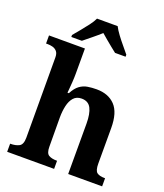

<svg xmlns="http://www.w3.org/2000/svg" viewBox="-169 -1069 1006 1180"><g transform="rotate(20 333.5 -479.0)"><path d="M20 0V-53H22Q56 -53 78.5 -65Q101 -77 101 -122L100 -646Q100 -673 88 -686Q76 -699 59.5 -703Q43 -707 29 -707H17V-760H252V-595Q252 -569 250 -539.5Q248 -510 246 -489Q244 -468 244 -468H253Q273 -506 296.5 -523Q320 -540 347.5 -544.5Q375 -549 406 -549Q483 -549 527 -503Q571 -457 571 -356V-124Q571 -78 587.5 -65.5Q604 -53 638 -53H641V0H419V-329Q419 -394 401 -429Q383 -464 339 -464Q306 -464 287 -442.5Q268 -421 260 -385.5Q252 -350 252 -309L253 -118Q253 -76 272 -64.5Q291 -53 324 -53H327V0ZM149 -811Q165 -830 186.5 -856Q208 -882 228.5 -909Q249 -936 259 -958H394Q405 -936 425 -909Q445 -882 467 -856Q489 -830 504 -811V-798H435Q421 -809 401 -825Q381 -841 361 -858Q341 -875 326 -888Q304 -868 271.5 -841.5Q239 -815 218 -798H149Z"/></g></svg>

Font: NotoSerif-Bold
Style: Regular
Weight: 700
Designer: Monotype Design Team
Foundry: Monotype Imaging Inc.
Version: Version 2.007; ttfautohint (v1.8) -l 8 -r 50 -G 200 -x 14 -D